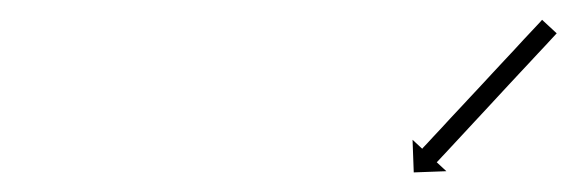

<svg xmlns="http://www.w3.org/2000/svg" viewBox="-20 -568 580 193"><path d="M538.2 -533C538.7 -533.5 539.1 -534 539.6 -534.5L524.9 -548.1C524.5 -547.6 524 -547.1 523.6 -546.6C522.3 -545.3 521 -543.9 519.8 -542.5C517.8 -540.4 515.8 -538.3 513.8 -536.1C511.2 -533.4 508.7 -530.6 506.1 -527.9C503.1 -524.6 500 -521.3 497 -518C493.6 -514.4 490.2 -510.7 486.8 -507.1C483.2 -503.2 479.5 -499.3 475.9 -495.4C472.2 -491.4 468.4 -487.3 464.7 -483.3C460.9 -479.3 457.2 -475.2 453.4 -471.2C449.8 -467.3 446.2 -463.4 442.5 -459.5C439.1 -455.9 435.7 -452.2 432.3 -448.6C429.3 -445.3 426.3 -442 423.2 -438.7C420.7 -436 418.1 -433.2 415.5 -430.5C413.5 -428.3 411.5 -426.2 409.6 -424.1C408.3 -422.7 407 -421.3 405.7 -420C405.3 -419.5 404.8 -419 404.4 -418.5L394.7 -427.5L395.9 -394.7L428.7 -395.9L419 -404.9C419.5 -405.4 419.9 -405.8 420.4 -406.3C421.7 -407.7 422.9 -409.1 424.2 -410.4C426.2 -412.6 428.2 -414.7 430.2 -416.8C432.7 -419.6 435.3 -422.4 437.9 -425.1C440.9 -428.4 443.9 -431.7 447 -434.9C450.4 -438.6 453.8 -442.2 457.2 -445.9C460.8 -449.8 464.4 -453.7 468.1 -457.6C471.8 -461.6 475.6 -465.7 479.3 -469.7C483.1 -473.7 486.8 -477.7 490.5 -481.8C494.2 -485.7 497.8 -489.6 501.4 -493.5C504.8 -497.1 508.2 -500.8 511.6 -504.4C514.7 -507.7 517.7 -511 520.7 -514.2C523.3 -517 525.9 -519.8 528.5 -522.5C530.4 -524.7 532.4 -526.8 534.4 -528.9C535.7 -530.3 536.9 -531.7 538.2 -533Z"/></svg>

Font: FRB American Cursive Just Arrows Extralight
Style: Italic
Weight: 200
Italic angle: -25°
Version: Version 2.0;Modular Font Editor K font №1